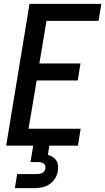

<svg xmlns="http://www.w3.org/2000/svg" viewBox="-20 -755 545 995"><path d="M12 0 133 -735H505L491 -647H221L184 -426H397L383 -338H170L128 -88H398L384 0ZM57 220 69 147H169Q176 147 183.5 146Q191 145 198 141.5Q205 138 209.5 132Q214 126 215 119Q216 111 214.5 104Q213 97 207 93Q201 89 194 87Q187 85 180 85H138L152 0H236L228 47Q241 51 253 58.5Q265 66 272 77Q279 88 280.5 102.5Q282 117 280 131Q277 151 265.5 169.5Q254 188 236 200Q218 212 197.5 216Q177 220 157 220Z"/></svg>

Font: Iosevka Curly Semibold
Style: Italic
Weight: 600
Italic angle: -9°
Monospace: yes
Designer: Belleve Invis
Foundry: Belleve Invis
Version: Version 22.1.2; ttfautohint (v1.8.4)